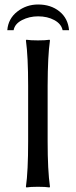

<svg xmlns="http://www.w3.org/2000/svg" viewBox="-20 -823 334 846"><path d="M12.2 -689.9Q16.1 -740.7 56.2 -772Q96.2 -803.2 147.9 -803.2Q204.1 -803.2 241.9 -772.7Q279.8 -742.2 284.2 -689.9H255.9Q250 -717.8 219.5 -734.4Q189 -751 147.9 -751Q108.9 -751 76.9 -734.4Q44.9 -717.8 40 -689.9ZM104 -444.8Q104 -573.7 94.2 -645L96.2 -647.9Q114.3 -645 147.2 -645Q180.2 -645 198.2 -647.9L200.2 -645Q190.4 -579.1 189.9 -444.8V-200.2Q189.9 -71.3 200.2 0L198.2 2.9Q180.2 0 147 0Q113.8 0 96.2 2.9L94.2 0Q104 -67.9 104 -200.2Z"/></svg>

Font: Biolilbert
Style: Regular
Weight: 400
Designer: Philipp H. Poll
Foundry: Philipp H. Poll
Version: Version 1.1.0